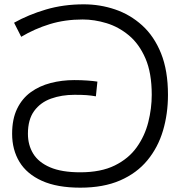

<svg xmlns="http://www.w3.org/2000/svg" viewBox="-20 -856 832 887"><path d="M351 11Q244 11 174 -20.5Q104 -52 70 -108Q36 -164 36 -238Q36 -306 59 -353.5Q82 -401 122 -430Q162 -459 214 -472.5Q266 -486 323 -486Q355 -486 383 -484Q411 -482 430 -479L423 -411Q400 -415 379.5 -416.5Q359 -418 324 -418Q265 -418 216 -400.5Q167 -383 138 -343.5Q109 -304 109 -238Q109 -186 133.5 -146Q158 -106 211.5 -83Q265 -60 351 -60Q446 -60 510 -91.5Q574 -123 611.5 -175.5Q649 -228 665 -291.5Q681 -355 681 -418Q681 -519 652 -586Q623 -653 575.5 -692.5Q528 -732 472 -749Q416 -766 362 -766Q280 -766 210 -744.5Q140 -723 78 -686L45 -751Q111 -788 192 -812Q273 -836 367 -836Q442 -836 511.5 -812.5Q581 -789 636.5 -739Q692 -689 724 -609.5Q756 -530 756 -418Q756 -330 733 -252.5Q710 -175 661 -115.5Q612 -56 535 -22.5Q458 11 351 11Z"/></svg>

Font: lsinhala05
Style: Book
Weight: 400
Designer: Jelle Bosma - Monotype Design Team
Foundry: Monotype Imaging Inc.
Version: Version 2.003